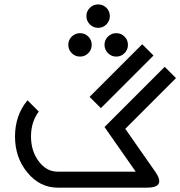

<svg xmlns="http://www.w3.org/2000/svg" viewBox="-20 -860 827 880"><path d="M554.2 -269.5 691.4 -73.2Q710 -46.4 710 -29.8Q710 0 653.3 0H244.1Q163.1 0 106 -68.6Q48.8 -137.2 48.8 -234.4Q48.8 -331.5 106 -400.4L157.7 -348.6Q122.1 -301.3 122.1 -234.4Q122.1 -167.5 157.7 -120.4Q193.4 -73.2 244.1 -73.2H602.1L459 -277.8L734.9 -553.7L786.6 -502ZM683.6 -605.5 442.4 -364.3 390.6 -416 631.8 -657.2ZM346.7 -600.6Q324.7 -600.6 308.8 -616.5Q293 -632.3 293 -654.3Q293 -676.8 308.8 -692.4Q324.7 -708 346.7 -708Q369.1 -708 384.8 -692.4Q400.4 -676.8 400.4 -654.3Q400.4 -632.3 384.8 -616.5Q369.1 -600.6 346.7 -600.6ZM512.7 -600.6Q490.7 -600.6 474.9 -616.5Q459 -632.3 459 -654.3Q459 -676.8 474.9 -692.4Q490.7 -708 512.7 -708Q535.2 -708 550.8 -692.4Q566.4 -676.8 566.4 -654.3Q566.4 -632.3 550.8 -616.5Q535.2 -600.6 512.7 -600.6ZM429.7 -732.4Q407.7 -732.4 391.8 -748.3Q376 -764.2 376 -786.1Q376 -808.6 391.8 -824.2Q407.7 -839.8 429.7 -839.8Q452.1 -839.8 467.8 -824.2Q483.4 -808.6 483.4 -786.1Q483.4 -764.2 467.8 -748.3Q452.1 -732.4 429.7 -732.4Z"/></svg>

Font: Catrinity
Style: Regular
Weight: 400
Designer: Alexander Lange
Foundry: High-Logic / Made with FontCreator
Version: Version 2.090;May 20, 2024;FontCreator 15.0.0.2974 64-bit